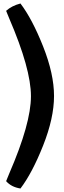

<svg xmlns="http://www.w3.org/2000/svg" viewBox="-20 -798 366 1098"><path d="M33 194Q157 -92 157 -248Q157 -404 33 -692L15 -736Q47 -765 97 -778Q164 -690 226.5 -532.5Q289 -375 289 -249Q289 -123 226.5 34.5Q164 192 97 280Q45 272 15 238Z"/></svg>

Font: Inika
Style: Bold
Weight: 700
Version: Version 1.001